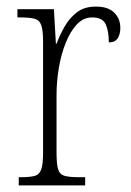

<svg xmlns="http://www.w3.org/2000/svg" viewBox="-20 -564 398 584"><path d="M37 0V-25H43Q71 -25 85.5 -29Q100 -33 105.5 -49Q111 -65 111 -100V-438Q111 -472 105.5 -487.5Q100 -503 85 -507Q70 -511 39 -511H33V-536H144L150 -431H152Q162 -458 177 -484Q192 -510 214.5 -527Q237 -544 272 -544Q309 -544 327.5 -525.5Q346 -507 346 -479Q346 -460 338 -447.5Q330 -435 311 -435Q311 -469 301.5 -490Q292 -511 260 -511Q234 -511 214 -490Q194 -469 180 -434Q166 -399 159 -357.5Q152 -316 152 -276V-99Q152 -64 157 -48.5Q162 -33 177 -29Q192 -25 220 -25H239V0Z"/></svg>

Font: Noto Serif Myanmar Condensed ExtraLight
Style: Regular
Weight: 200
Width: 3
Designer: Ben Mitchell and the Monotype Design Team
Foundry: Monotype Imaging Inc.
Version: Version 2.106; ttfautohint (v1.8.4.7-5d5b)